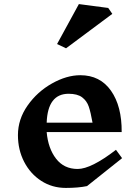

<svg xmlns="http://www.w3.org/2000/svg" viewBox="-20 -912 687 942"><path d="M407 1Q364 10 303 10Q236 10 182.5 -24.5Q129 -59 98.5 -118Q68 -177 68 -249Q68 -327 115.5 -394.5Q163 -462 235 -502.5Q307 -543 374 -543Q471 -543 524.5 -467Q578 -391 577 -264H209Q216 -184 255 -133.5Q294 -83 361 -83Q427 -83 549 -177L579 -136ZM209 -310H434Q425 -361 415.5 -389Q406 -417 383 -434.5Q360 -452 316 -452H317Q214 -452 209 -310ZM531 -844 304 -675 260 -696 367 -892 511 -873Z"/></svg>

Font: Inknut Antiqua Medium
Style: Regular
Weight: 500
Designer: Claus Eggers Sørensen
Foundry: Claus Eggers Sørensen
Version: Version 1.003; ttfautohint (v1.8.2) -l 8 -r 50 -G 200 -x 14 